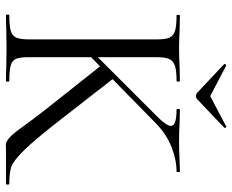

<svg xmlns="http://www.w3.org/2000/svg" viewBox="-92 -740 833 690"><g transform="rotate(90 325.0 -395.5)"><path d="M641 0H529Q521 0 500.5 0.5Q480 1 443 -50.5Q406 -102 372 -145L219 -338L186 -306V-81Q186 -50 192 -36Q198 -22 215.5 -17Q233 -12 271 -12Q274 -12 274 -6Q274 0 271 0Q241 0 223 -1L153 -2L85 -1Q67 0 35 0Q33 0 33 -6Q33 -12 35 -12Q73 -12 91 -17Q109 -22 115.5 -36.5Q122 -51 122 -81V-544Q122 -574 115.5 -588Q109 -602 91.5 -607.5Q74 -613 36 -613Q34 -613 34 -619Q34 -625 36 -625L86 -624Q128 -622 153 -622Q182 -622 224 -624L271 -625Q274 -625 274 -619Q274 -613 271 -613Q234 -613 216.5 -607Q199 -601 192.5 -586.5Q186 -572 186 -542V-330L400 -544Q433 -577 433 -593Q433 -613 374 -613Q372 -613 372 -619Q372 -625 374 -625L417 -624Q457 -622 490 -622Q523 -622 559 -624L597 -625Q599 -625 599 -619Q599 -613 597 -613Q555 -613 509 -595Q463 -577 423 -538L265 -383L409 -198Q482 -104 520.5 -65Q559 -26 580 -19Q601 -12 641 -12Q644 -12 644 -6Q644 0 641 0ZM211 -784Q210 -784 210 -784.5Q210 -785 210 -785Q210 -787 212.5 -789.5Q215 -792 217 -791L326 -734L434 -791L436 -792Q438 -792 439.5 -788.5Q441 -785 439 -784L337 -687Q333 -683 326 -683Q318 -683 314 -687Z"/></g></svg>

Font: Cormorant Garamond
Style: Regular
Weight: 400
Designer: Christian Thalmann (Catharsis Fonts)
Version: Version 3.000